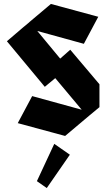

<svg xmlns="http://www.w3.org/2000/svg" viewBox="-20 -687 539 973"><path d="M310 2 70 -63 143 -200 394 -131 260 -291 207 -247 15 -478 98 -549 127 -573 130 -576 238 -667 478 -602 405 -465 169 -530 285 -390 336 -435 484 -260V-144L431 -100ZM217 266 167 231 255 42 334 97Z"/></svg>

Font: Blaka Ink
Style: Regular
Weight: 400
Designer: Mohamed Gaber
Foundry: Kief Type Foundry
Version: Version 1.003; ttfautohint (v1.8.4.7-5d5b)